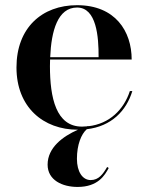

<svg xmlns="http://www.w3.org/2000/svg" viewBox="-20 -490 569 740"><path d="M399 157.5 393 153.5C376.5 181.5 360.5 204 329.5 204C298 204 276.5 172 276.5 122C276.5 68 293 27 314.5 8C409.5 -3 467 -63 490 -139H480.5C457.5 -68 402 -12.5 320.5 -3.5L320 -4.5C318 -4 316.5 -3.5 314.5 -3C308.5 -2.5 302 -2 296 -2C196 -2 172.5 -113.5 172.5 -235C172.5 -243.5 173 -252 173 -260.5H487.5C487.5 -369.5 424.5 -470 277 -470C141.5 -470 43.5 -382.5 43.5 -230C43.5 -77.5 146 10 280.5 10C222 35.5 163.5 79 163.5 144.5C163.5 204.5 220.5 230.5 279 230.5C358 230.5 384 185.5 399 157.5ZM277 -461C352 -461 360.5 -348.5 360 -269.5H173.5C177.5 -370.5 202.5 -461 277 -461Z"/></svg>

Font: Bodoni* 24pt Medium
Style: Regular
Weight: 500
Version: Version 2.3